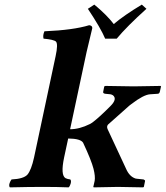

<svg xmlns="http://www.w3.org/2000/svg" viewBox="-20 -807 715 829"><path d="M483.9 -640.1H434.1Q415 -685.5 359.4 -769L387.2 -787.1Q440.4 -743.2 471.2 -703.1Q514.6 -740.2 592.3 -787.1L612.3 -769Q527.8 -692.9 483.9 -640.1ZM127 -127 220.2 -564.9Q231.4 -616.7 221.7 -627.4Q212.4 -636.2 168 -640.1Q164.1 -654.3 171.9 -671.9Q296.9 -677.2 365.2 -698.2Q379.4 -696.3 378.4 -685.1Q377.9 -683.1 354 -583L282.7 -249Q323.2 -249 368.2 -271.5Q374.5 -274.9 377.9 -277.3Q408.2 -299.8 457 -349.1Q487.3 -379.4 467.8 -395.5Q462.4 -398.9 457 -399.9L436.5 -401.9Q425.3 -402.8 425.3 -409.2Q425.3 -411.1 425.8 -412.1L430.2 -434.1L435.5 -436Q436.5 -436 557.1 -434.1L672.9 -436L675.3 -434.1L670.4 -412.1Q668.5 -403.3 662.6 -402.3Q660.2 -401.9 658.2 -401.9L627.9 -399.9Q599.6 -397.9 546.9 -357.4Q542 -354 538.6 -351.1L446.3 -269Q439.5 -260.7 444.8 -249L524.4 -78.1Q539.1 -44.4 565.4 -36.1Q568.8 -35.2 571.3 -35.2L599.6 -32.2Q606 -29.8 606.4 -25.9L601.1 0L597.7 2Q596.7 2 488.8 0L384.8 2L382.8 0L388.7 -25.9Q392.1 -44.9 383.8 -78.1Q374.5 -114.7 339.4 -189.5V-189.9Q329.1 -208.5 274.4 -209L256.8 -127Q240.7 -50.3 263.2 -37.6Q271 -33.7 283.7 -32.2Q290.5 -23.9 281.2 -4.4Q278.8 0 276.4 2Q228 0 165 0Q106.4 0 22.5 2Q15.6 -6.3 25.4 -25.4Q27.8 -29.8 29.8 -32.2Q82 -34.7 98.6 -53.2Q115.2 -73.2 127 -127Z"/></svg>

Font: Linux Libertine Slanted O
Style: Bold Slanted
Weight: 700
Designer: Philipp H. Poll
Foundry: Philipp H. Poll
Version: Version 5.0.0